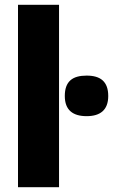

<svg xmlns="http://www.w3.org/2000/svg" viewBox="-20 -780 471 800"><path d="M226 0V-760H55V0ZM341 -465C282 -465 250 -441 250 -380C250 -321 284 -296 341 -296C397 -296 431 -321 431 -380C431 -440 399 -465 341 -465Z"/></svg>

Font: Noto Sans Condensed Black
Style: Regular
Weight: 900
Width: 3
Designer: Monotype Design Team
Foundry: Monotype Imaging Inc.
Version: Version 2.013